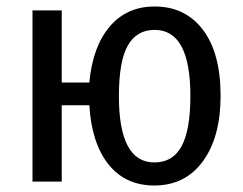

<svg xmlns="http://www.w3.org/2000/svg" viewBox="-20 -559 748 591"><path d="M659 -264Q659 -137 604.5 -62.5Q550 12 455 12Q366 12 314 -53Q262 -118 255 -235H170V0H80V-527H170V-305H255Q265 -415 317.5 -477Q370 -539 456 -539Q550 -539 604.5 -467.5Q659 -396 659 -264ZM566 -264Q566 -467 456 -467Q401 -467 373.5 -419Q346 -371 346 -263Q346 -59 455 -59Q512 -59 539 -109Q566 -159 566 -264Z"/></svg>

Font: Fira Sans Condensed
Style: Regular
Weight: 400
Width: 3
Designer: bBox Type GmbH & Carrois Corporate GbR & Edenspiekermann AG
Foundry: bBox Type GmbH & Carrois Corporate GbR & Edenspiekermann AG
Version: Version 4.301